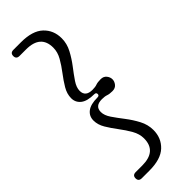

<svg xmlns="http://www.w3.org/2000/svg" viewBox="-281 -758 907 907"><g transform="rotate(-45 172.0 -305.0)"><path d="M184.5 -305Q184.5 -316 172 -316Q126 -316 103.8 -333.5Q81.5 -351 81.5 -380Q81.5 -408.5 98.2 -436.8Q115 -465 136.5 -493Q158 -521 174.5 -549.8Q191 -578.5 191 -608.5Q191 -693.5 94 -693.5H50.5Q29 -693.5 29 -714Q29 -734.5 50.5 -734.5H100.5Q177.5 -734.5 214 -700Q250.5 -665.5 250.5 -611.5Q250.5 -576 233 -543Q215.5 -510 192.8 -480.5Q170 -451 152.2 -424.8Q134.5 -398.5 134.5 -376Q134.5 -336.5 181 -336.5Q200 -336.5 211.5 -340.8Q223 -345 243.5 -345Q262.5 -345 272.8 -332.2Q283 -319.5 283 -305Q283 -291 272.8 -278.2Q262.5 -265.5 243.5 -265.5Q223.5 -265.5 211.8 -269.8Q200 -274 181 -274Q134.5 -274 134.5 -234.5Q134.5 -212 152.2 -186Q170 -160 192.8 -130.5Q215.5 -101 233 -68Q250.5 -35 250.5 1Q250.5 54.5 214 89Q177.5 123.5 100.5 123.5H50.5Q29 123.5 29 103Q29 82.5 50.5 82.5H94Q191 82.5 191 -2.5Q191 -32 174.5 -61Q158 -90 136.5 -118.2Q115 -146.5 98.2 -174.5Q81.5 -202.5 81.5 -230.5Q81.5 -260 103.8 -277.2Q126 -294.5 172 -294.5Q184.5 -294.5 184.5 -305Z"/></g></svg>

Font: Fraunces 72pt SuperSoft Light
Style: Regular
Weight: 300
Version: Version 1.000;[0bf87f6ff]